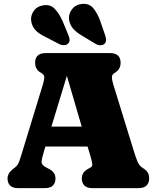

<svg xmlns="http://www.w3.org/2000/svg" viewBox="-20 -975 814 995"><path d="M267.5 -50Q267.5 -27 254.2 -13.5Q241 0 212 0H74.5Q46 0 32.5 -13.5Q19 -27 19 -50Q19 -77 47 -99L58 -107.5Q67.5 -115 73.5 -125Q79.5 -135 89.5 -168.5L203 -539.5Q211 -566 209.2 -577.8Q207.5 -589.5 191.5 -598.5Q162 -614.5 162 -650Q162 -700 218 -700H549Q605 -700 605 -650Q605 -614.5 574 -597Q561.5 -590 560.2 -577.5Q559 -565 566 -541L670 -203.5Q684 -157 693.2 -136.2Q702.5 -115.5 718.5 -105.5Q738 -93.5 745.5 -81.2Q753 -69 753 -50Q753 -27.5 739.5 -13.8Q726 0 697.5 0H459.5Q430.5 0 417.2 -13.5Q404 -27 404 -50Q404 -82.5 436 -99.5L450 -107.5Q459.5 -112.5 458.2 -124.8Q457 -137 448.5 -166.5L434 -215.5H215.5L207.5 -190Q196 -152 195.5 -136Q195 -120 220.5 -106.5L236 -98.5Q267.5 -81.5 267.5 -50ZM246.5 -319H403.5L326.5 -582ZM499 -867.5 524 -795Q529 -780.5 529.8 -769Q530.5 -757.5 521.5 -748Q513 -740 499.5 -740.5Q486 -741 474 -748.5L408.5 -788Q373.5 -808.5 357.5 -828.2Q341.5 -848 337.5 -875.5Q335 -903 353 -927Q371 -951 403.5 -954.5Q441 -958.5 462.5 -933.5Q484 -908.5 499 -867.5ZM303.5 -867.5 333 -796.5Q339 -783 340.5 -771.2Q342 -759.5 333.5 -750Q325.5 -741.5 312.2 -741Q299 -740.5 286.5 -747L218.5 -782Q181.5 -800 164.2 -818.2Q147 -836.5 142 -863.5Q137 -891.5 153.5 -916.5Q170 -941.5 202 -947Q239 -954 262.2 -930.8Q285.5 -907.5 303.5 -867.5Z"/></svg>

Font: Fraunces 72pt SuperSoft Black
Style: Regular
Weight: 900
Version: Version 1.000;[0bf87f6ff]